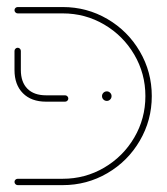

<svg xmlns="http://www.w3.org/2000/svg" viewBox="-20 -539 486 559"><path d="M22.2 -9.3Q22.2 -13.3 25 -15.9Q27.8 -18.5 31.5 -18.5H162.6Q228.1 -18.5 283.3 -50.9Q338.5 -83.3 370.9 -138.5Q403.3 -193.7 403.3 -259.3Q403.3 -324.8 370.9 -380Q338.5 -435.2 283.3 -467.6Q228.1 -500 162.6 -500H31.5Q27.8 -500 25 -502.8Q22.2 -505.6 22.2 -509.3Q22.2 -513.3 25 -515.9Q27.8 -518.5 31.5 -518.5H162.6Q233 -518.5 292.6 -483.7Q352.2 -448.9 387 -389.3Q421.9 -329.6 421.9 -259.3Q421.9 -188.9 387 -129.3Q352.2 -69.6 292.6 -34.8Q233 0 162.6 0H31.5Q27.8 0 25 -2.8Q22.2 -5.6 22.2 -9.3ZM22.2 -335.2V-390.7Q22.2 -394.4 25 -397.2Q27.8 -400 31.5 -400Q35.2 -400 38 -397.2Q40.7 -394.4 40.7 -390.7V-335.2Q40.7 -300 59.8 -280.7Q78.9 -261.5 114.1 -261.5H169.6Q173.3 -261.5 176.1 -258.7Q178.9 -255.9 178.9 -252.2Q178.9 -248.5 176.1 -245.7Q173.3 -243 169.6 -243H114.1Q71.1 -243 46.7 -267.6Q22.2 -292.2 22.2 -335.2ZM277 -259.3Q277 -264.8 281.1 -268.9Q285.2 -273 291.1 -273Q296.7 -273 300.7 -268.9Q304.8 -264.8 304.8 -259.3Q304.8 -253.3 300.7 -249.3Q296.7 -245.2 291.1 -245.2Q285.2 -245.2 281.1 -249.3Q277 -253.3 277 -259.3Z"/></svg>

Font: 26F Galaxy Hebrew Hairline
Style: Regular
Weight: 50
Designer: C₂₉H₂₅N₃O₅
Version: Version 1.000